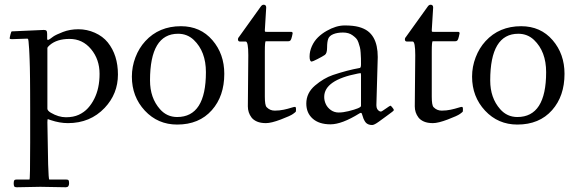

<svg xmlns="http://www.w3.org/2000/svg" viewBox="-20 -510 2440 814"><path d="M30 -344Q21 -344 21 -347.3Q21 -350.6 24.3 -363.8Q27.6 -377 30 -377L166 -383.1Q173.6 -383.1 176.8 -379.8Q179.9 -376.5 179.9 -366V-345.9Q179.9 -335.9 192.6 -345.5Q193.4 -345.9 193.8 -346.2Q194.6 -347.2 205.9 -355.1Q217.3 -363 246.9 -374.5Q276.6 -386 312.6 -386Q348.6 -386 382.2 -371.1Q415.8 -356.2 437 -330.1Q480 -276.4 480 -194.1Q480 -112.3 423.8 -52.7Q362.5 12 268.1 12Q233.2 12 195.8 -0.5L183.1 -4.9Q180.9 -4.9 180.9 8.1L184.1 187Q186 251 189 251H259Q268.6 251 270.8 254.5Q272.9 258.1 272.9 267.1Q272.9 283.9 259 283.9L150.9 282L51 283.9Q42.7 283.9 40.4 280.2Q38.1 276.4 38.1 267.5Q38.1 258.5 40.4 254.8Q42.7 251 51 251H105Q107.9 251 107.9 94V-48.1Q107.9 -87.4 107.7 -120.8Q107.4 -154.3 107.3 -177.5Q107.2 -200.7 106.6 -222.9Q106 -245.1 105.6 -256.5Q105.2 -267.8 104.5 -283.2Q103.8 -298.6 103.5 -302.7Q101.1 -345 98.3 -345.5Q95.5 -345.9 94.8 -346.1Q94.2 -346.2 91.7 -346.1Q89.1 -345.9 87.9 -345.9ZM180.9 -49.1Q180.9 -41 195.3 -32.2Q228 -12.9 259.6 -12.9Q291.3 -12.9 314 -23.4Q336.7 -33.9 352.7 -51.4Q368.7 -68.8 379.9 -91.6Q402.1 -135.7 402.1 -197Q402.1 -258.3 366.1 -301.6Q330.1 -345 274.9 -345Q221.2 -345 190.9 -318.8Q180.9 -310.3 180.9 -305.9Z M539.1 -185.1Q539.1 -227.5 554.2 -267Q569.3 -306.4 595.9 -335.4Q654.1 -398.9 747.1 -398.9Q829.6 -398.9 880.6 -339.6Q930.9 -281.2 930.9 -197Q930.9 -102.5 878.2 -43Q824.2 18.1 731 18.1Q649.2 18.1 594 -41Q539.1 -100.1 539.1 -185.1ZM616 -168.9Q616 -95 658 -47.4Q687.3 -13.9 731 -13.9Q853 -13.9 853 -204.1Q853 -291.7 801.5 -340.8Q773.9 -366.9 734.9 -366.9Q616 -366.9 616 -168.9Z M1032.7 -275.9Q1032.7 -334 1021.7 -334H996.8Q988.8 -334 988.8 -344Q988.8 -349.1 993.7 -354L1084.7 -481Q1090.6 -490 1097.7 -490Q1108.6 -490 1108.6 -478L1102.8 -382.1Q1102.8 -376.7 1103.8 -375.9Q1104.7 -375 1110.8 -375H1213.9Q1220.7 -375 1220.7 -368.9Q1220.7 -367.7 1217.8 -355.1Q1214.8 -342.5 1211.5 -338.7Q1208.3 -335 1201.7 -335H1106.7Q1102.8 -335 1102.8 -292V-100.1Q1102.8 -63.5 1110.4 -55.7Q1124.5 -41 1144.7 -41Q1164.8 -41 1183 -44.9Q1201.2 -48.8 1213.7 -52.9Q1226.3 -56.9 1230.6 -56.9Q1234.9 -56.9 1234.9 -47.5Q1234.9 -38.1 1234 -36.5Q1233.2 -34.9 1222.4 -27Q1211.7 -19 1170.8 -3.5Q1129.9 12 1107.4 12Q1085 12 1069.7 5.4Q1054.4 -1.2 1046.1 -12.2Q1030.8 -32.7 1030.8 -59.1Z M1581.5 -268.1 1575.7 -64Q1575.7 -44.9 1589.4 -38.3Q1592 -37.1 1595.2 -37.1Q1598.4 -37.1 1615.8 -49.6Q1633.3 -62 1635.3 -62Q1637.2 -62 1643.4 -54.3Q1649.7 -46.6 1649.7 -43.8Q1649.7 -41 1642.9 -35.9Q1636.2 -30.8 1621.2 -19.8Q1606.2 -8.8 1586.4 5.6Q1566.7 20 1557.9 20Q1549.1 20 1542.8 17.6Q1536.6 15.1 1533 11.8Q1529.3 8.5 1526 2.9Q1522.7 -2.7 1521.2 -6.6Q1519.8 -10.5 1517.7 -17.1Q1515.6 -23.7 1514.2 -27.8Q1512 -34.4 1503.7 -29.1Q1429.4 17.1 1381.1 17.1Q1332.8 17.1 1305.7 -7Q1278.6 -31 1278.6 -71Q1278.6 -116 1315.7 -147.5Q1352.5 -178.7 1391.1 -191.9Q1452.6 -212.6 1505.6 -221.9Q1510.5 -222.9 1510.5 -237.5Q1510.5 -252.2 1510.3 -261.7Q1510 -271.2 1509 -286.3Q1508.1 -301.3 1505.7 -309.9Q1503.4 -318.6 1499.6 -330Q1495.8 -341.3 1489.5 -347.8Q1483.2 -354.2 1474.6 -360.4Q1458.7 -372.1 1434.2 -372.1Q1409.7 -372.1 1392.9 -365.1Q1376.2 -358.2 1371.5 -345.3Q1366.7 -332.5 1366.7 -308.1Q1366.7 -283.7 1357.1 -277.1Q1347.4 -270.5 1326.4 -259.8Q1305.4 -249 1301.5 -249Q1292.5 -249 1292.5 -270.6Q1292.5 -292.2 1302.2 -314.1Q1312 -335.9 1328.1 -351.7Q1344.2 -367.4 1364.5 -378.9Q1404.8 -402.1 1441.3 -402.1Q1477.8 -402.1 1501 -395.8Q1524.2 -389.4 1539.3 -378.1Q1554.4 -366.7 1564 -349.6Q1581.5 -318.4 1581.5 -268.1ZM1354.5 -99.1Q1354.5 -83 1361.5 -68.2Q1368.4 -53.5 1382.9 -43.2Q1397.5 -33 1415.9 -33Q1434.3 -33 1457 -38.6Q1510.5 -51.8 1510.5 -61V-191.9Q1510.5 -200 1508.2 -200Q1505.9 -200 1497.1 -198.2Q1354.5 -170.4 1354.5 -99.1Z M1740.5 -275.9Q1740.5 -334 1729.5 -334H1704.6Q1696.5 -334 1696.5 -344Q1696.5 -349.1 1701.4 -354L1792.5 -481Q1798.3 -490 1805.4 -490Q1816.4 -490 1816.4 -478L1810.5 -382.1Q1810.5 -376.7 1811.5 -375.9Q1812.5 -375 1818.6 -375H1921.6Q1928.5 -375 1928.5 -368.9Q1928.5 -367.7 1925.5 -355.1Q1922.6 -342.5 1919.3 -338.7Q1916 -335 1909.4 -335H1814.5Q1810.5 -335 1810.5 -292V-100.1Q1810.5 -63.5 1818.1 -55.7Q1832.3 -41 1852.4 -41Q1872.6 -41 1890.7 -44.9Q1908.9 -48.8 1921.5 -52.9Q1934.1 -56.9 1938.4 -56.9Q1942.6 -56.9 1942.6 -47.5Q1942.6 -38.1 1941.8 -36.5Q1940.9 -34.9 1930.2 -27Q1919.4 -19 1878.5 -3.5Q1837.6 12 1815.2 12Q1792.7 12 1777.5 5.4Q1762.2 -1.2 1753.9 -12.2Q1738.5 -32.7 1738.5 -59.1Z M1981.4 -185.1Q1981.4 -227.5 1996.6 -267Q2011.7 -306.4 2038.3 -335.4Q2096.4 -398.9 2189.5 -398.9Q2272 -398.9 2323 -339.6Q2373.3 -281.2 2373.3 -197Q2373.3 -102.5 2320.6 -43Q2266.6 18.1 2173.3 18.1Q2091.6 18.1 2036.4 -41Q1981.4 -100.1 1981.4 -185.1ZM2058.3 -168.9Q2058.3 -95 2100.3 -47.4Q2129.6 -13.9 2173.3 -13.9Q2295.4 -13.9 2295.4 -204.1Q2295.4 -291.7 2243.9 -340.8Q2216.3 -366.9 2177.2 -366.9Q2058.3 -366.9 2058.3 -168.9Z"/></svg>

Font: Fanwood Text
Style: Regular
Weight: 400
Version: Version 1.1001